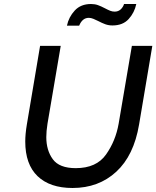

<svg xmlns="http://www.w3.org/2000/svg" viewBox="-20 -929 780 958"><path d="M106 -223Q106 -260 114 -308L180 -700H283L217 -312Q211 -274 211 -245Q211 -179 243.5 -134.5Q276 -90 358 -90Q461 -90 509 -158Q557 -226 572 -312L638 -700H740L674 -308Q648 -153 560 -72Q472 9 342 9Q229 9 167.5 -50Q106 -109 106 -223ZM434 -909Q453 -909 468.5 -903.5Q484 -898 503 -888Q520 -879 530.5 -875Q541 -871 552 -871Q570 -871 582 -882Q594 -893 599 -909H660Q651 -866 622 -834Q593 -802 541 -802Q522 -802 505.5 -808Q489 -814 470 -824Q458 -830 446 -835Q434 -840 423 -840Q391 -840 375 -801H314Q323 -844 353 -876.5Q383 -909 434 -909Z"/></svg>

Font: Be Vietnam Medium
Style: Italic
Weight: 500
Italic angle: -9.444°
Designer: Gabriel Lam
Foundry: TypeRant
Version: Version 3.000